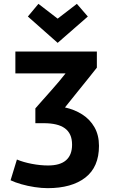

<svg xmlns="http://www.w3.org/2000/svg" viewBox="-20 -794 600 999"><path d="M228 185Q197 185 160.5 179.5Q124 174 91 164.5Q58 155 35 144L68 36Q101 50 145.5 58.5Q190 67 230 67Q293 67 324 39.5Q355 12 355 -41Q355 -71 345.5 -92Q336 -113 317.5 -126.5Q299 -140 271.5 -146.5Q244 -153 208 -153H164V-230Q180 -248 201 -272Q222 -296 244.5 -321Q267 -346 287 -370Q307 -394 321 -412H60V-526H484V-442Q468 -421 439.5 -386Q411 -351 379 -311Q347 -271 318 -235Q368 -224 408 -198.5Q448 -173 471.5 -132Q495 -91 495 -35Q495 75 424 130Q353 185 228 185ZM280 -571 125 -708 180 -774 280 -697 380 -774 437 -708Z"/></svg>

Font: Ubuntu Sans Mono
Style: Bold
Weight: 700
Monospace: yes
Designer: Dalton Maag Ltd
Foundry: Dalton Maag Ltd
Version: Version 1.006